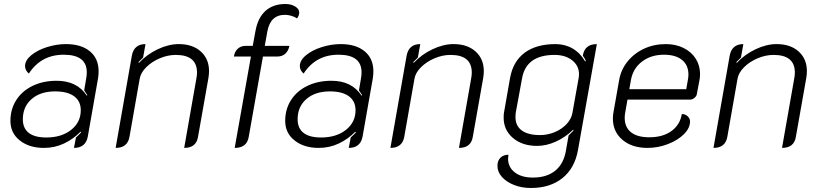

<svg xmlns="http://www.w3.org/2000/svg" viewBox="-20 -729 4095 958"><path d="M32 -126Q32 -184 61 -229.5Q90 -275 142.5 -300.5Q195 -326 263 -326Q364 -326 413 -252L416 -254Q405 -271 400 -278L410 -337Q413 -354 413 -368Q413 -456 298 -456Q185 -456 124 -362Q115 -369 110 -379Q105 -389 105 -399Q105 -428 136 -453.5Q167 -479 214.5 -494Q262 -509 309 -509Q385 -509 428.5 -473Q472 -437 472 -373Q472 -355 469 -337L418 -47Q407 9 349 9L359 -43Q380 -62 385 -69L382 -72Q346 -35 299.5 -13Q253 9 199 9Q126 9 79 -28Q32 -65 32 -126ZM383 -179Q383 -224 350 -248.5Q317 -273 255 -273Q182 -273 138 -235Q94 -197 94 -134Q94 -89 123.5 -66Q153 -43 211 -43Q287 -43 335 -81Q383 -119 383 -179Z M638 -452Q649 -509 706 -509L694 -442L671 -419L673 -415Q712 -457 766.5 -483Q821 -509 872 -509Q941 -509 982 -472Q1023 -435 1023 -374Q1023 -358 1020 -340L968 -46Q959 9 899 9L960 -338Q963 -353 963 -367Q963 -455 857 -455Q817 -455 777 -438Q737 -421 709.5 -393.5Q682 -366 677 -336L626 -46Q616 9 557 9Z M1232 -447H1147Q1151 -472 1166.5 -486Q1182 -500 1205 -500H1241L1255 -576Q1267 -641 1305 -675Q1343 -709 1404 -709Q1433 -709 1453 -696.5Q1473 -684 1473 -667Q1473 -651 1462 -637Q1451 -645 1434 -650Q1417 -655 1402 -655Q1329 -655 1314 -572L1301 -500H1424Q1419 -475 1403.5 -461Q1388 -447 1364 -447H1292L1221 -46Q1212 9 1151 9Z M1403 -126Q1403 -184 1432 -229.5Q1461 -275 1513.5 -300.5Q1566 -326 1634 -326Q1735 -326 1784 -252L1787 -254Q1776 -271 1771 -278L1781 -337Q1784 -354 1784 -368Q1784 -456 1669 -456Q1556 -456 1495 -362Q1486 -369 1481 -379Q1476 -389 1476 -399Q1476 -428 1507 -453.5Q1538 -479 1585.5 -494Q1633 -509 1680 -509Q1756 -509 1799.5 -473Q1843 -437 1843 -373Q1843 -355 1840 -337L1789 -47Q1778 9 1720 9L1730 -43Q1751 -62 1756 -69L1753 -72Q1717 -35 1670.5 -13Q1624 9 1570 9Q1497 9 1450 -28Q1403 -65 1403 -126ZM1754 -179Q1754 -224 1721 -248.5Q1688 -273 1626 -273Q1553 -273 1509 -235Q1465 -197 1465 -134Q1465 -89 1494.5 -66Q1524 -43 1582 -43Q1658 -43 1706 -81Q1754 -119 1754 -179Z M2009 -452Q2020 -509 2077 -509L2065 -442L2042 -419L2044 -415Q2083 -457 2137.5 -483Q2192 -509 2243 -509Q2312 -509 2353 -472Q2394 -435 2394 -374Q2394 -358 2391 -340L2339 -46Q2330 9 2270 9L2331 -338Q2334 -353 2334 -367Q2334 -455 2228 -455Q2188 -455 2148 -438Q2108 -421 2080.5 -393.5Q2053 -366 2048 -336L1997 -46Q1987 9 1928 9Z M2462 98Q2462 73 2477 58Q2492 43 2517 43Q2515 55 2515 62Q2515 105 2548.5 131Q2582 157 2639 157Q2708 157 2750.5 122.5Q2793 88 2804 21L2817 -53L2841 -77L2840 -82Q2801 -44 2753.5 -22.5Q2706 -1 2660 -1Q2586 -1 2539.5 -40.5Q2493 -80 2493 -142Q2493 -160 2495 -169L2525 -340Q2540 -423 2598 -466Q2656 -509 2752 -509Q2799 -509 2837 -487Q2875 -465 2900 -422L2903 -426Q2897 -439 2888 -451Q2897 -509 2958 -509L2864 19Q2848 110 2786.5 159.5Q2725 209 2629 209Q2583 209 2545 194Q2507 179 2484.5 154Q2462 129 2462 98ZM2836 -165 2868 -344Q2869 -349 2869 -359Q2869 -401 2835 -428Q2801 -455 2747 -455Q2606 -455 2585 -339L2554 -170Q2552 -161 2552 -145Q2552 -101 2583.5 -78Q2615 -55 2675 -55Q2713 -55 2748.5 -70Q2784 -85 2807.5 -110.5Q2831 -136 2836 -165Z M3038 -138Q3038 -153 3041 -169L3069 -328Q3078 -381 3111 -422Q3144 -463 3193.5 -486Q3243 -509 3302 -509Q3352 -509 3391 -489.5Q3430 -470 3451.5 -436Q3473 -402 3473 -359Q3473 -344 3470 -329L3457 -260Q3456 -250 3445.5 -241Q3435 -232 3424 -232H3111L3100 -170Q3097 -155 3097 -141Q3097 -94 3128.5 -69Q3160 -44 3220 -44Q3287 -44 3330 -75Q3373 -106 3382 -160Q3399 -160 3411 -149Q3423 -138 3423 -123Q3423 -90 3392.5 -59.5Q3362 -29 3312.5 -10Q3263 9 3211 9Q3133 9 3085.5 -31.5Q3038 -72 3038 -138ZM3404 -284 3412 -329Q3415 -344 3415 -357Q3415 -404 3383 -430Q3351 -456 3293 -456Q3228 -456 3183 -421.5Q3138 -387 3128 -329L3120 -284Z M3621 -452Q3632 -509 3689 -509L3677 -442L3654 -419L3656 -415Q3695 -457 3749.5 -483Q3804 -509 3855 -509Q3924 -509 3965 -472Q4006 -435 4006 -374Q4006 -358 4003 -340L3951 -46Q3942 9 3882 9L3943 -338Q3946 -353 3946 -367Q3946 -455 3840 -455Q3800 -455 3760 -438Q3720 -421 3692.5 -393.5Q3665 -366 3660 -336L3609 -46Q3599 9 3540 9Z"/></svg>

Font: K2D ExtraLight
Style: Italic
Weight: 275
Italic angle: -10°
Designer: Katatrad Aksorn Co.,Ltd.
Foundry: Cadson Demak Co.,Ltd.
Version: Version 1.000; ttfautohint (v1.6)